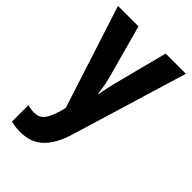

<svg xmlns="http://www.w3.org/2000/svg" viewBox="-236 -630 954 954"><g transform="rotate(45 241.0 -153.5)"><path d="M2 -547 177 -5 169 26C147 97 128 123 81 123C66 123 49 120 36 116V232C56 237 77 240 102 240C197 240 258 186 296 58L479 -547H337L265 -268C255 -229 248 -197 244 -168H241C238 -199 231 -235 222 -269L146 -547Z"/></g></svg>

Font: Noto Sans Devanagari UI Condensed
Style: Bold
Weight: 700
Width: 3
Designer: Jelle Bosma - Monotype Design Team
Foundry: Monotype Imaging Inc.
Version: Version 2.004